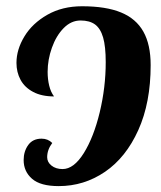

<svg xmlns="http://www.w3.org/2000/svg" viewBox="-20 -600 525 626"><path d="M57.1 -78.1Q57.1 -106.4 72 -127.2Q86.9 -147.9 115.7 -147.9Q136.2 -147.9 150.4 -133.8Q133.8 -111.8 133.8 -87.4Q133.8 -71.3 147.9 -60.1Q162.1 -48.8 184.1 -48.8Q220.7 -48.8 253.2 -100.8Q285.6 -152.8 305.2 -234.1Q324.7 -315.4 324.7 -397.5Q324.7 -448.2 316.2 -477.8Q307.6 -507.3 289.8 -520.3Q272 -533.2 242.7 -533.2Q211.9 -533.2 187.5 -508.3Q163.1 -483.4 149.2 -444.3Q135.3 -405.3 135.3 -365.7Q135.3 -341.8 140.4 -320.8Q145.5 -299.8 156.2 -285.6Q115.7 -285.6 88.1 -300.3Q60.5 -314.9 47.1 -339.6Q33.7 -364.3 33.7 -395Q33.7 -438.5 59.6 -481.2Q85.4 -523.9 134.3 -551.8Q183.1 -579.6 247.6 -579.6Q325.7 -579.6 374.8 -559.3Q423.8 -539.1 447.5 -496.8Q471.2 -454.6 471.2 -387.7Q471.2 -265.1 430.9 -175.8Q390.6 -86.4 322.3 -39.8Q253.9 6.8 171.4 6.8Q111.8 6.8 84.5 -17.1Q57.1 -41 57.1 -78.1Z"/></svg>

Font: Pattaya
Style: Regular
Weight: 400
Designer: Pablo Impallari / Thai characters Designed by Thanarat Vachiruckul and Suppakit Chalermlarp
Foundry: Pablo Impallari
Version: Version 2.000